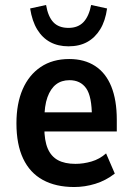

<svg xmlns="http://www.w3.org/2000/svg" viewBox="-20 -741 533 771"><path d="M278 10Q204 10 152 -18.5Q100 -47 73 -104Q46 -161 46 -246Q46 -325 71 -382.5Q96 -440 143.5 -472Q191 -504 258 -504Q319 -504 362 -476Q405 -448 427 -393.5Q449 -339 449 -260V-213H142V-290H363L349 -272Q349 -354 326 -386.5Q303 -419 259 -419Q227 -419 205 -402Q183 -385 170.5 -350.5Q158 -316 158 -259V-229Q158 -177 171.5 -145Q185 -113 212.5 -98Q240 -83 283 -83Q315 -83 347.5 -92.5Q380 -102 406 -125L441 -44Q405 -16 363 -3Q321 10 278 10ZM255 -555Q213 -555 181.5 -572Q150 -589 129.5 -622.5Q109 -656 101 -707L165 -721Q173 -674 194.5 -651.5Q216 -629 255 -629Q293 -629 315 -652Q337 -675 346 -721L410 -707Q403 -657 382.5 -623.5Q362 -590 330.5 -572.5Q299 -555 255 -555Z"/></svg>

Font: Nunito Sans 10pt Condensed
Style: Bold
Weight: 700
Width: 3
Designer: Vernon Adams
Foundry: Vernon Adams
Version: Version 3.101;gftools[0.9.27]